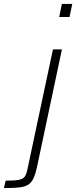

<svg xmlns="http://www.w3.org/2000/svg" viewBox="-119 -763 390 983"><path d="M184 -676 198 -743H251L237 -676ZM-99 200 -90 162Q-46 162 -24 158Q-2 154 7 142Q16 130 21 106L152 -510H198L70 94Q59 146 41.5 168Q24 190 -9 195Q-42 200 -99 200Z"/></svg>

Font: Saira ExtraLight
Style: Italic
Weight: 200
Italic angle: -12°
Designer: Hector Gatti with collaboration of the Omnibus-Type team
Foundry: Omnibus-Type
Version: Version 1.100; ttfautohint (v1.8.3)